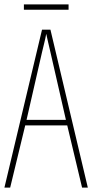

<svg xmlns="http://www.w3.org/2000/svg" viewBox="-20 -848 417 868"><path d="M351 0 284 -281H94L26 0H0L170 -714H208L377 0ZM208 -612Q202 -637 198 -655Q194 -673 189 -695Q185 -673 180.5 -655.5Q176 -638 170 -612L100 -306H278ZM290 -828V-804H88V-828Z"/></svg>

Font: Noto Sans Lao ExtraCondensed Thin
Style: Regular
Weight: 100
Width: 2
Designer: Monotype Design Team
Foundry: Monotype Imaging Inc.
Version: Version 2.003; ttfautohint (v1.8.4.7-5d5b)